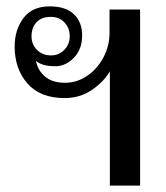

<svg xmlns="http://www.w3.org/2000/svg" viewBox="-20 -583 521 603"><path d="M325 -359Q306 -326 268.5 -300.5Q231 -275 183 -275Q106 -275 66 -321Q26 -367 26 -437Q26 -489 53.5 -526Q81 -563 136 -563Q187 -563 212.5 -538Q238 -513 238 -472Q238 -428 212 -401.5Q186 -375 154 -375Q111 -375 93 -392Q98 -363 121 -343Q144 -323 184 -323Q222 -323 254 -345Q286 -367 305 -403Q324 -439 324 -480V-553H420V0H325ZM199 -469Q199 -495 182.5 -512.5Q166 -530 140 -530Q110 -530 94.5 -513Q79 -496 79 -469Q79 -443 96.5 -426Q114 -409 140 -409Q165 -409 182 -426.5Q199 -444 199 -469Z"/></svg>

Font: TavirajRegular
Style: Regular
Weight: 400
Designer: Katatrad Team
Foundry: CadsonDemak
Version: Version 1.000